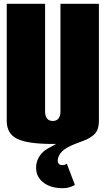

<svg xmlns="http://www.w3.org/2000/svg" viewBox="-20 -740 550 1000"><path d="M370.1 223.1Q341.8 240.2 307.1 240.2Q244.6 240.2 206.3 210.9Q168 181.6 168 133.8Q168 85 207 48.8Q221.7 36.1 272 9.8H254.9Q123.5 9.8 69.3 -17.1Q15.1 -43.9 15.1 -109.9V-720.2H214.8V-160.2Q214.8 -135.7 225.1 -122.8Q235.4 -109.9 254.9 -109.9Q274.4 -109.9 284.7 -122.8Q294.9 -135.7 294.9 -160.2V-720.2H495.1V-109.9Q495.1 -84 487.8 -65.4Q480.5 -46.9 464.8 -34.7Q449.2 -22.5 435.8 -15.9Q422.4 -9.3 398.9 -1Q378.9 6.3 364.5 12.2Q350.1 18.1 333 27.3Q315.9 36.6 305.4 46.4Q294.9 56.2 287.8 69.8Q280.8 83.5 280.8 99.1Q280.8 107.4 287.1 113.8Q293.5 120.1 305.2 120.1Q316.4 120.1 328.1 112.8Z"/></svg>

Font: Mikodacs
Style: Regular
Weight: 400
Designer: gluk (gluksza@wp.pl)
Foundry: gluk (gluksza@wp.pl)
Version: Version 0.28